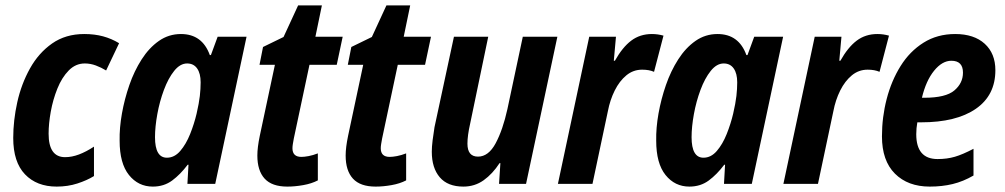

<svg xmlns="http://www.w3.org/2000/svg" viewBox="-20 -681 3721 711"><path d="M190 10Q116 10 72.5 -35.5Q29 -81 29 -170Q29 -235 44 -302.5Q59 -370 91 -427.5Q123 -485 173 -520Q223 -555 292 -555Q330 -555 361.5 -546.5Q393 -538 421 -521L373 -420Q355 -431 335 -438.5Q315 -446 294 -446Q260 -446 234.5 -420Q209 -394 192.5 -353Q176 -312 168 -267.5Q160 -223 160 -186Q160 -99 221 -99Q246 -99 272.5 -109Q299 -119 328 -138V-29Q302 -13 266.5 -1.5Q231 10 190 10Z M546 10Q492 10 457.5 -33Q423 -76 423 -160Q422 -207 431.5 -260.5Q441 -314 459 -366Q477 -418 504.5 -461Q532 -504 568.5 -529.5Q605 -555 650 -555Q729 -555 757 -477H761L786 -545H893L777 0H674L678 -71H675Q648 -35 617.5 -12.5Q587 10 546 10ZM598 -97Q626 -97 647.5 -122Q669 -147 684 -184.5Q699 -222 708 -260Q717 -299 720 -325.5Q723 -352 723 -376Q723 -409 710 -427.5Q697 -446 673 -446Q647 -446 625 -418.5Q603 -391 587 -348Q571 -305 562.5 -258Q554 -211 554 -173Q554 -97 598 -97Z M1044 10Q987 10 960 -19.5Q933 -49 933 -105Q933 -135 942 -178L998 -441H941L954 -507L1030 -544L1084 -661H1172L1148 -545H1249L1227 -441H1126L1068 -168Q1066 -157 1064.5 -148Q1063 -139 1063 -132Q1063 -100 1096 -100Q1107 -100 1123 -103Q1139 -106 1157 -113V-13Q1134 -1 1103 4.5Q1072 10 1044 10Z M1371 10Q1314 10 1287 -19.5Q1260 -49 1260 -105Q1260 -135 1269 -178L1325 -441H1268L1281 -507L1357 -544L1411 -661H1499L1475 -545H1576L1554 -441H1453L1395 -168Q1393 -157 1391.5 -148Q1390 -139 1390 -132Q1390 -100 1423 -100Q1434 -100 1450 -103Q1466 -106 1484 -113V-13Q1461 -1 1430 4.5Q1399 10 1371 10Z M1696 10Q1638 10 1608.5 -24.5Q1579 -59 1579 -119Q1579 -137 1582 -161.5Q1585 -186 1589 -210L1661 -545H1788L1721 -223Q1711 -179 1711 -149Q1711 -101 1750 -101Q1789 -101 1815.5 -150.5Q1842 -200 1859 -277L1916 -545H2044L1928 0H1828L1833 -77H1830Q1804 -37 1771 -13.5Q1738 10 1696 10Z M2046 0 2162 -545H2261L2253 -456H2257Q2285 -506 2317.5 -530.5Q2350 -555 2394 -555Q2416 -555 2437 -549L2402 -415Q2393 -419 2382 -421Q2371 -423 2358 -423Q2325 -423 2299.5 -402Q2274 -381 2256.5 -346Q2239 -311 2231 -269L2174 0Z M2533 10Q2479 10 2444.5 -33Q2410 -76 2410 -160Q2409 -207 2418.5 -260.5Q2428 -314 2446 -366Q2464 -418 2491.5 -461Q2519 -504 2555.5 -529.5Q2592 -555 2637 -555Q2716 -555 2744 -477H2748L2773 -545H2880L2764 0H2661L2665 -71H2662Q2635 -35 2604.5 -12.5Q2574 10 2533 10ZM2585 -97Q2613 -97 2634.5 -122Q2656 -147 2671 -184.5Q2686 -222 2695 -260Q2704 -299 2707 -325.5Q2710 -352 2710 -376Q2710 -409 2697 -427.5Q2684 -446 2660 -446Q2634 -446 2612 -418.5Q2590 -391 2574 -348Q2558 -305 2549.5 -258Q2541 -211 2541 -173Q2541 -97 2585 -97Z M2881 0 2997 -545H3096L3088 -456H3092Q3120 -506 3152.5 -530.5Q3185 -555 3229 -555Q3251 -555 3272 -549L3237 -415Q3228 -419 3217 -421Q3206 -423 3193 -423Q3160 -423 3134.5 -402Q3109 -381 3091.5 -346Q3074 -311 3066 -269L3009 0Z M3423 10Q3342 10 3294 -38Q3246 -86 3246 -176Q3246 -247 3263.5 -314.5Q3281 -382 3315 -436.5Q3349 -491 3400 -523Q3451 -555 3517 -555Q3587 -555 3626.5 -519Q3666 -483 3666 -421Q3666 -328 3593.5 -278Q3521 -228 3391 -228H3377Q3373 -206 3373 -184Q3373 -92 3452 -92Q3487 -92 3516 -100.5Q3545 -109 3585 -130V-31Q3547 -9 3508 0.5Q3469 10 3423 10ZM3403 -319Q3482 -319 3514 -346Q3546 -373 3546 -412Q3546 -456 3503 -456Q3469 -456 3439 -419Q3409 -382 3394 -319Z"/></svg>

Font: Noto Sans Condensed
Style: Bold Italic
Weight: 700
Width: 3
Italic angle: -12°
Designer: Monotype Design Team
Foundry: Monotype Imaging Inc.
Version: Version 2.013; ttfautohint (v1.8.4.7-5d5b)